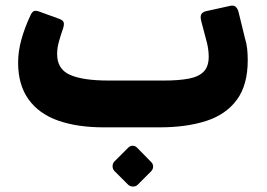

<svg xmlns="http://www.w3.org/2000/svg" viewBox="-20 -451 958 689"><path d="M353 6Q257 6 188 -18.5Q119 -43 82 -95Q45 -147 45 -226Q45 -267 57 -310Q69 -353 89 -395Q93 -405 99.5 -410Q106 -415 122 -409L191 -384Q205 -379 208 -372Q211 -365 207 -351Q198 -325 191.5 -302Q185 -279 185 -257Q185 -203 231 -182.5Q277 -162 369 -162H569Q623 -162 658.5 -169Q694 -176 711.5 -194.5Q729 -213 729 -248Q729 -279 718 -315L702 -376Q698 -392 702.5 -400Q707 -408 720 -411L806 -430Q820 -433 827 -425.5Q834 -418 837 -404L859 -314Q865 -295 867 -275.5Q869 -256 869 -235Q869 -146 830 -93Q791 -40 720 -17Q649 6 552 6ZM473 213Q466 219 456.5 218.5Q447 218 440 212L390 162Q384 155 384 145.5Q384 136 390 129L440 79Q447 72 456 72Q465 72 472 79L521 129Q529 136 529.5 145.5Q530 155 523 163Z"/></svg>

Font: Rubik
Style: Bold
Weight: 700
Designer: Hubert and Fischer
Foundry: Hubert and Fischer
Version: Version 2.300;gftools[0.9.30]